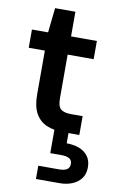

<svg xmlns="http://www.w3.org/2000/svg" viewBox="-97 -679 615 996"><g transform="rotate(10 210.5 -181.0)"><path d="M264 0Q213 0 175.5 -16Q138 -32 117 -69Q96 -106 96 -169V-400H11V-496H96L110 -626H217V-496H353V-400H216V-169Q216 -128 232.5 -113.5Q249 -99 288 -99H348V0ZM166 264V194H274Q303 194 317 185Q331 176 331 155Q331 137 317 128Q303 119 274 119H216V-5H291V54Q326 54 355.5 64.5Q385 75 403 98.5Q421 122 421 158Q421 193 403.5 216.5Q386 240 356.5 252Q327 264 292 264Z"/></g></svg>

Font: DM Sans 36pt SemiBold
Style: Regular
Weight: 600
Designer: Colophon Foundry, Jonny Pinhorn
Foundry: Colophon Foundry
Version: Version 4.004;gftools[0.9.30]